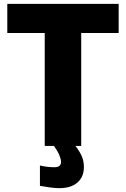

<svg xmlns="http://www.w3.org/2000/svg" viewBox="-20 -760 656 1000"><path d="M213 -588H18V-740H598V-588H403V0H373Q398 33 407.5 57.5Q417 82 417 110Q417 161 383.5 190.5Q350 220 289 220Q269 220 242.5 216.5Q216 213 188 208V102Q208 107 228.5 109Q249 111 262 111Q282 111 290 103.5Q298 96 298 84Q298 70 289 48Q280 26 261 0H213Z"/></svg>

Font: Encode Sans Narrow
Style: ExtraBold
Weight: 800
Designer: Pablo Impallari, Andres Torresi
Foundry: Pablo Impallari, Andres Torresi
Version: Version 1.000; ttfautohint (v1.00) -l 8 -r 50 -G 200 -x 14 -